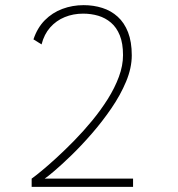

<svg xmlns="http://www.w3.org/2000/svg" viewBox="-20 -726 690 746"><path d="M103 0V-32Q116.5 -41.5 142 -62.5Q167.5 -83.5 200.2 -113.5Q233 -143.5 268.5 -179.8Q304 -216 337.8 -257Q371.5 -298 398.8 -341.2Q426 -384.5 442 -427.8Q458 -471 458 -512Q458 -557.5 445.5 -588.5Q433 -619.5 411.2 -638Q389.5 -656.5 361.8 -664.8Q334 -673 303 -673Q264.5 -673 231.5 -659.5Q198.5 -646 175 -619.5Q151.5 -593 141.5 -553.5L110 -573Q125 -618 154.2 -647.5Q183.5 -677 222.5 -691.5Q261.5 -706 305 -706Q343.5 -706 377.5 -695.2Q411.5 -684.5 437.2 -661.2Q463 -638 477.5 -600.8Q492 -563.5 492 -511Q492 -462 470 -409.2Q448 -356.5 412.5 -304.8Q377 -253 336.2 -206.2Q295.5 -159.5 257 -122.2Q218.5 -85 190.5 -61.2Q162.5 -37.5 153.5 -32H497V0Z"/></svg>

Font: Trispace Thin
Style: Regular
Weight: 100
Designer: Tyler Finck
Foundry: Etcetera Type Company
Version: Version 1.210